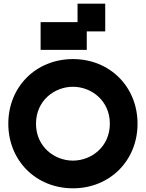

<svg xmlns="http://www.w3.org/2000/svg" viewBox="-20 -1020 790 1040"><path d="M375 0C575 0 725 -150 725 -350C725 -550 575 -700 375 -700C175 -700 25 -550 25 -350C25 -150 175 0 375 0ZM175 -350C175 -475 275 -550 375 -550C475 -550 575 -475 575 -350C575 -225 475 -150 375 -150C275 -150 175 -225 175 -350ZM200 -750H450V-850H550V-1000H400V-900H200Z"/></svg>

Font: LS-VG5000 Bold
Style: Regular
Weight: 400
Designer: Justin Bihan, 2021
Foundry: Justin Bihan, 2021
Version: Version 1.000;Glyphs 3.1.2 (3151)